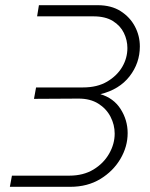

<svg xmlns="http://www.w3.org/2000/svg" viewBox="-20 -720 580 740"><path d="M18 0 26 -43H247Q301 -43 340 -66.5Q379 -90 400.5 -127.5Q422 -165 422 -205Q422 -239 406 -270Q390 -301 359 -320.5Q328 -340 283 -340L111 -339L119 -383H300Q355 -383 393 -405.5Q431 -428 451 -462Q471 -496 471 -535Q471 -565 457.5 -593Q444 -621 415 -639Q386 -657 340 -657H123L130 -700H356Q409 -700 445 -677Q481 -654 500 -618Q519 -582 519 -541Q519 -477 479.5 -426Q440 -375 367 -357Q418 -342 445 -299.5Q472 -257 472 -207Q472 -155 444 -107.5Q416 -60 366.5 -30Q317 0 251 0Z"/></svg>

Font: MuseoModerno Thin ExtraLight
Style: Italic
Weight: 250
Italic angle: -9°
Version: Version 1.003